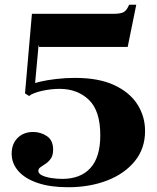

<svg xmlns="http://www.w3.org/2000/svg" viewBox="-20 -774 660 806"><path d="M266 12Q191 12 138 -6Q85 -24 57 -56Q29 -88 29 -129Q29 -170 54 -195Q79 -220 119 -220Q151 -220 177 -202.5Q203 -185 203 -146Q203 -122 193.5 -108.5Q184 -95 172 -87Q160 -79 150.5 -72.5Q141 -66 141 -57Q141 -45 157 -37.5Q173 -30 196.5 -26.5Q220 -23 241 -23Q318 -23 359.5 -68.5Q401 -114 401 -206Q401 -309 353 -355Q305 -401 230 -401Q194 -401 156 -392.5Q118 -384 102 -371L113 -420Q122 -425 150 -431.5Q178 -438 216.5 -442.5Q255 -447 295 -447Q395 -447 460 -416.5Q525 -386 557 -335.5Q589 -285 589 -224Q589 -150 545.5 -97Q502 -44 429 -16Q356 12 266 12ZM102 -371 85 -382 114 -716H154L126 -410ZM144 -577 119 -716H455Q486 -716 499 -723Q512 -730 522 -754H552L516 -577Z"/></svg>

Font: Libre Bodoni
Style: Bold
Weight: 700
Designer: Pablo Impallari, Rodrigo Fuenzalida
Foundry: Impallari Type
Version: Version 2.005;gftools[0.9.23]